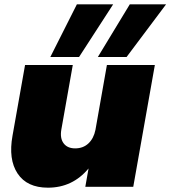

<svg xmlns="http://www.w3.org/2000/svg" viewBox="-20 -865 789 889"><path d="M697 -564 597 0H375L390 -85Q316 4 202 4Q105 4 61.5 -61.5Q18 -127 38 -237L96 -564H317L264 -265Q257 -225 274.5 -201.5Q292 -178 328 -178Q365 -178 389.5 -201Q414 -224 422 -264L475 -564ZM336 -845H504L346 -601H213ZM581 -845H749L566 -601H433Z"/></svg>

Font: Poppins Black
Style: Italic
Weight: 900
Italic angle: -10°
Designer: Ninad Kale (Devanagari), Jonny Pinhorn (Latin)
Foundry: Indian Type Foundry
Version: Version 3.200;PS 1.000;hotconv 16.6.54;makeotf.lib2.5.65590